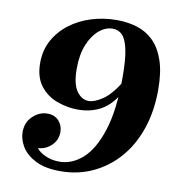

<svg xmlns="http://www.w3.org/2000/svg" viewBox="-78 -752 785 835"><g transform="rotate(10 314.0 -335.0)"><path d="M271 -267Q225 -267 179.5 -283.5Q134 -300 104.5 -338Q75 -376 75 -439Q75 -495 99.5 -539.5Q124 -584 165.5 -615.5Q207 -647 260.5 -663.5Q314 -680 372 -680Q419 -680 460.5 -667.5Q502 -655 533.5 -624.5Q565 -594 583 -542Q601 -490 601 -412Q601 -318 574.5 -240Q548 -162 499.5 -106.5Q451 -51 385.5 -20.5Q320 10 243 10Q175 10 133 -11.5Q91 -33 71.5 -65Q52 -97 52 -129Q52 -173 81 -200Q110 -227 145 -227Q177 -227 195.5 -206.5Q214 -186 214 -157Q214 -122 189 -98Q164 -74 130 -72Q142 -55 170 -42.5Q198 -30 231 -30Q287 -30 334 -72Q381 -114 410 -204.5Q439 -295 439 -439Q439 -515 430 -559Q421 -603 404 -621.5Q387 -640 361 -640Q329 -640 300.5 -616Q272 -592 254 -548Q236 -504 236 -442Q236 -374 258 -343Q280 -312 311 -312Q337 -312 373 -336.5Q409 -361 448 -425L438 -355Q408 -309 366 -288Q324 -267 271 -267Z"/></g></svg>

Font: Brygada 1918
Style: Italic
Weight: 400
Italic angle: -8°
Designer: Mateusz Machalski | Borys Kosmynka | Przemek Hoffer
Foundry: NIEPODLEGLA 2018
Version: Version 3.006